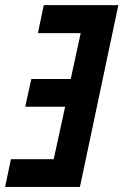

<svg xmlns="http://www.w3.org/2000/svg" viewBox="-41 -734 485 754"><path d="M-21 0 2 -108.9H169.9L214.8 -314.9H58.1L82 -423.8H236.8L275.9 -604H107.9L130.9 -713.9H423.8L272.9 0Z"/></svg>

Font: Open Sans Condensed
Style: Italic
Weight: 400
Width: 3
Italic angle: -12°
Designer: Monotype Design Team
Foundry: Monotype Imaging Inc.
Version: Version 3.000